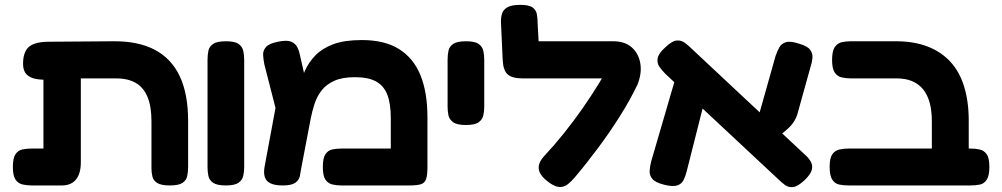

<svg xmlns="http://www.w3.org/2000/svg" viewBox="-20 -755 4126 791"><path d="M110 9Q91 9 73 5Q55 1 44 -15Q33 -31 33 -67Q33 -104 44 -120Q55 -136 73 -139.5Q91 -143 109 -143H159V-483L254 -434Q219 -430 186.5 -427.5Q154 -425 129 -429.5Q104 -434 89.5 -448.5Q75 -463 75 -492Q75 -540 98 -561Q121 -582 177 -583L446 -585Q549 -586 617.5 -550Q686 -514 720.5 -441Q755 -368 755 -257V-68Q755 -48 751.5 -30.5Q748 -13 732.5 -2Q717 9 680 9Q644 9 628 -1Q612 -11 608 -27.5Q604 -44 604 -61V-255Q604 -316 588 -355Q572 -394 540 -413Q508 -432 458 -432H313V-86Q313 -40 293 -15.5Q273 9 235 9Z M910 9Q874 9 858 -2Q842 -13 838.5 -30.5Q835 -48 835 -67V-509Q835 -528 838.5 -545.5Q842 -563 858 -574Q874 -585 911 -585Q948 -585 963.5 -573.5Q979 -562 982.5 -544.5Q986 -527 986 -508V-66Q986 -47 982 -30Q978 -13 962.5 -2Q947 9 910 9Z M1741 -271V-67Q1741 -34 1735.5 -17.5Q1730 -1 1714 4Q1698 9 1666 9H1386Q1367 9 1349.5 5Q1332 1 1321 -14.5Q1310 -30 1310 -67Q1310 -104 1321 -120Q1332 -136 1349.5 -139.5Q1367 -143 1387 -143H1590V-268Q1590 -327 1576 -364Q1562 -401 1530 -419Q1498 -437 1442 -437Q1390 -437 1357 -422Q1324 -407 1305 -382.5Q1286 -358 1276 -327.5Q1266 -297 1260 -266L1222 -67Q1219 -48 1215.5 -30.5Q1212 -13 1196.5 -2Q1181 9 1145 9Q1098 9 1080.5 -9.5Q1063 -28 1070 -68L1125 -364L1178 -306Q1193 -345 1206 -385Q1219 -425 1235.5 -462Q1252 -499 1280 -527.5Q1308 -556 1353.5 -573Q1399 -590 1471 -590Q1565 -590 1624.5 -552.5Q1684 -515 1712.5 -444.5Q1741 -374 1741 -271ZM1141 -209 1069 -490Q1065 -510 1064 -528.5Q1063 -547 1076 -561.5Q1089 -576 1125 -583Q1162 -591 1180 -583Q1198 -575 1205.5 -559.5Q1213 -544 1216 -527L1261 -328Z M1899 -240Q1863 -240 1847 -251.5Q1831 -263 1827.5 -280Q1824 -297 1824 -316V-509Q1824 -528 1827.5 -545.5Q1831 -563 1847 -574Q1863 -585 1900 -585Q1937 -585 1952.5 -573.5Q1968 -562 1971.5 -544.5Q1975 -527 1975 -508V-315Q1975 -296 1971 -279Q1967 -262 1951.5 -251Q1936 -240 1899 -240Z M2242 -3Q2205 -30 2200 -56Q2195 -82 2221 -111Q2264 -157 2304 -207Q2344 -257 2380 -308.5Q2416 -360 2447.5 -411.5Q2479 -463 2503 -512L2607 -408Q2576 -343 2534 -276.5Q2492 -210 2444 -145.5Q2396 -81 2346 -22Q2334 -8 2320 3.5Q2306 15 2287.5 15.5Q2269 16 2242 -3ZM2605 -403 2505 -432H2133Q2090 -432 2071.5 -448.5Q2053 -465 2051 -508L2044 -660Q2043 -679 2047.5 -696.5Q2052 -714 2069.5 -724.5Q2087 -735 2123 -735Q2160 -735 2174.5 -724Q2189 -713 2192 -695.5Q2195 -678 2195 -658L2199 -585H2507Q2554 -585 2582.5 -560Q2611 -535 2618 -493.5Q2625 -452 2605 -403Z M3294 -12Q3267 13 3248 15.5Q3229 18 3214.5 7.5Q3200 -3 3187 -16L2721 -451Q2706 -466 2696 -481Q2686 -496 2689.5 -515.5Q2693 -535 2721 -560Q2748 -586 2767 -588Q2786 -590 2801.5 -578.5Q2817 -567 2832 -552L3297 -117Q3311 -105 3320 -89.5Q3329 -74 3324.5 -55.5Q3320 -37 3294 -12ZM2716 6Q2680 -3 2667.5 -18Q2655 -33 2656.5 -52.5Q2658 -72 2663 -91L2764 -437L2891 -373L2809 -49Q2804 -29 2796 -13Q2788 3 2770 9Q2752 15 2716 6ZM3159 -169 3097 -247 3175 -524Q3182 -544 3190.5 -559.5Q3199 -575 3217.5 -581Q3236 -587 3272 -575Q3307 -565 3318 -549.5Q3329 -534 3327 -515Q3325 -496 3318 -475L3264 -281Q3256 -259 3242.5 -242.5Q3229 -226 3208.5 -210Q3188 -194 3159 -169Z M3895 9Q3866 9 3849 0Q3832 -9 3825.5 -25Q3819 -41 3819 -61V-255Q3819 -299 3810 -332Q3801 -365 3782.5 -387.5Q3764 -410 3737 -421Q3710 -432 3674 -432H3486Q3466 -432 3448 -436Q3430 -440 3419 -456Q3408 -472 3408 -508Q3408 -545 3419 -561Q3430 -577 3447.5 -581Q3465 -585 3485 -585H3671Q3745 -585 3801 -563.5Q3857 -542 3895 -501Q3933 -460 3952 -398.5Q3971 -337 3971 -257V-68Q3971 -46 3965 -28.5Q3959 -11 3942.5 -1Q3926 9 3895 9ZM3476 9Q3456 9 3438 5.5Q3420 2 3409 -14.5Q3398 -31 3398 -67Q3398 -104 3409 -119.5Q3420 -135 3438 -139Q3456 -143 3475 -143H3979Q3999 -143 4016.5 -139Q4034 -135 4045 -119.5Q4056 -104 4056 -67Q4056 -31 4045 -14.5Q4034 2 4016.5 5.5Q3999 9 3978 9Z"/></svg>

Font: Fredoka SemiExpanded SemiBold
Style: Regular
Weight: 600
Width: 6
Designer: Ben Nathan
Foundry: Milena B. Brandão, Ben Nathan
Version: Version 2.001